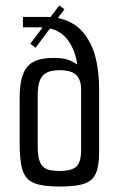

<svg xmlns="http://www.w3.org/2000/svg" viewBox="-20 -682 436 703"><path d="M196 1Q138 1 106.5 -11Q75 -23 63.5 -56.5Q52 -90 52 -155V-326Q52 -403 79 -436.5Q106 -470 176 -470Q212 -470 232.5 -462Q253 -454 270 -440L264 -434Q259 -496 225.5 -539Q192 -582 123 -582H64V-620H152Q206 -620 249 -594Q292 -568 317.5 -508.5Q343 -449 343 -348V-133Q343 -92 337 -65.5Q331 -39 315 -24.5Q299 -10 270 -4.5Q241 1 196 1ZM196 -56Q244 -56 260.5 -73Q277 -90 277 -132V-357Q277 -388 260 -406.5Q243 -425 198 -425Q172 -425 154 -417.5Q136 -410 127 -390Q118 -370 118 -331V-145Q118 -109 126 -89.5Q134 -70 151 -63Q168 -56 196 -56ZM110 -507 91 -522 197 -662 216 -648Z"/></svg>

Font: Smooch Sans Thin Medium
Style: Regular
Weight: 500
Version: Version 1.010